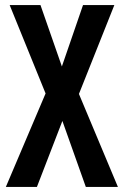

<svg xmlns="http://www.w3.org/2000/svg" viewBox="-20 -734 485 754"><path d="M443 0H317L225 -259L125 0H3L159 -367L18 -714H139L223 -473L306 -714H429L290 -365Z"/></svg>

Font: Noto Sans Thai ExtCond SemBd
Style: Regular
Weight: 600
Width: 2
Designer: Monotype Design Team
Foundry: Monotype Imaging Inc.
Version: Version 2.002; ttfautohint (v1.8.4.7-5d5b)